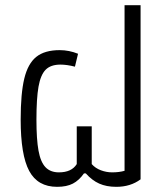

<svg xmlns="http://www.w3.org/2000/svg" viewBox="-20 -718 644 743"><path d="M60 -255Q60 -356 74 -414Q88 -472 120.5 -498Q153 -524 211 -524Q247 -524 282 -510L270 -460Q239 -468 214 -468Q176 -468 156.5 -448Q137 -428 129 -382.5Q121 -337 121 -255Q121 -179 129 -135Q137 -91 156 -71Q175 -51 208 -51Q257 -51 277 -83V-229H335V-83Q349 -67 370.5 -59Q392 -51 414 -51Q441 -51 462 -57V-698H524V-24Q485 5 430 5Q392 5 364 -7.5Q336 -20 312 -47H305Q286 -20 262 -7.5Q238 5 201 5Q126 5 93 -56.5Q60 -118 60 -255Z"/></svg>

Font: Athiti
Style: Regular
Weight: 400
Designer: CadsonDemak Team
Foundry: CadsonDemak
Version: Version 1.033